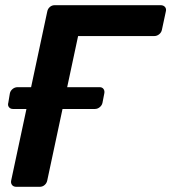

<svg xmlns="http://www.w3.org/2000/svg" viewBox="-20 -720 660 740"><path d="M30 -300Q20 -300 14.5 -307Q9 -314 12 -324L18 -360Q20 -370 28.5 -377Q37 -384 48 -384H364Q374 -384 379 -377Q384 -370 382 -360L375 -324Q373 -314 364.5 -307Q356 -300 346 -300ZM43 0Q32 0 26.5 -7Q21 -14 23 -24L162 -675Q164 -686 172 -693Q180 -700 191 -700H599Q610 -700 616 -693Q622 -686 619 -675L604 -605Q602 -595 593.5 -588Q585 -581 574 -581H281L162 -24Q160 -14 152 -7Q144 0 133 0Z"/></svg>

Font: Rubik Medium
Style: Italic
Weight: 500
Italic angle: -12°
Designer: Hubert and Fischer
Foundry: Hubert and Fischer
Version: Version 2.300;gftools[0.9.30]